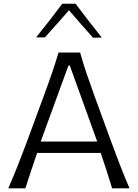

<svg xmlns="http://www.w3.org/2000/svg" viewBox="-20 -1031 755 1051"><path d="M25.2 0H118.9Q133.9 -46.9 150.2 -96.2Q166.5 -145.5 183.2 -193.9H531.3Q547.6 -146.4 563.5 -96.7Q579.4 -47 593.8 0H689Q663.2 -59.5 638.1 -124.6Q612.9 -189.8 590.2 -251.3L496.9 -506.6Q471.8 -575.7 453.2 -631Q434.5 -686.3 418.5 -743.5H300.3Q283.9 -687.5 264.7 -631.8Q245.6 -576 220 -507L126.2 -252.2Q104 -192.3 77.8 -126.1Q51.6 -59.9 25.2 0ZM512.1 -256.1H202.8L354.4 -671.6H362.3ZM489.5 -824.3 537 -825.5Q499.8 -871.8 463.9 -918.3Q428 -964.7 393.6 -1010.6H321Q286.8 -964.7 250.9 -918.7Q215 -872.7 177.7 -826.3H225.6Q259.7 -864 292.5 -900.8Q325.3 -937.6 357.4 -974.9Q389.6 -937.5 422.7 -899.8Q455.8 -862 489.5 -824.3Z"/></svg>

Font: Pinar-VF-FD
Style: Regular
Weight: 300
Designer: Amin Abedi
Version: Version 3.0